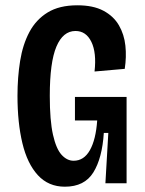

<svg xmlns="http://www.w3.org/2000/svg" viewBox="-20 -692 546 725"><path d="M225 13Q163 13 123 -30.5Q83 -74 64.5 -151.5Q46 -229 46 -330Q46 -400 56 -462Q66 -524 91 -571Q116 -618 160 -645Q204 -672 272 -672Q332 -672 370.5 -651.5Q409 -631 429 -596.5Q449 -562 453.5 -519.5Q458 -477 451 -432L337 -422Q345 -493 325 -534Q305 -575 265 -575Q218 -575 193 -516Q168 -457 168 -330Q168 -237 180 -183.5Q192 -130 212.5 -107.5Q233 -85 258 -85Q297 -85 319.5 -125Q342 -165 347 -237H263V-326H458V-228V0H378L389 -190H372Q366 -95 332.5 -41Q299 13 225 13Z"/></svg>

Font: Bricolage Grotesque 10pt Condensed SemiBold
Style: Regular
Weight: 600
Width: 3
Designer: Mathieu Triay
Foundry: Atelier Triay
Version: Version 1.000; ttfautohint (v1.8.4.7-5d5b);gftools[0.9.32]